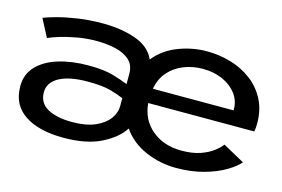

<svg xmlns="http://www.w3.org/2000/svg" viewBox="-74 -667 1223 832"><g transform="rotate(15 537.5 -250.5)"><path d="M257.5 11Q148.5 11 84.5 -31Q20.5 -73 20.5 -157Q20.5 -211 55.2 -247.2Q90 -283.5 149.5 -301.8Q209 -320 283.5 -320Q353.5 -320 395.5 -307.5Q437.5 -295 463 -284.5V-331Q463 -369.5 438.8 -391.5Q414.5 -413.5 375 -422.5Q335.5 -431.5 290 -431.5Q246 -431.5 205 -424.2Q164 -417 131 -407Q98 -397 78 -388L36.5 -467.5Q57.5 -476 96.5 -486.5Q135.5 -497 186.8 -504.5Q238 -512 296 -512Q380 -512 444.8 -489Q509.5 -466 532.5 -413.5Q572 -463 634.8 -487.5Q697.5 -512 764 -512Q820 -512 872 -496.5Q924 -481 965 -450Q1006 -419 1030 -373Q1054 -327 1054 -266Q1054 -244.5 1051 -229.5H575Q581 -156 634 -111.8Q687 -67.5 767 -67.5Q816.5 -67.5 851.8 -80Q887 -92.5 909 -109.8Q931 -127 941 -141L1038 -87.5Q1020 -66 981.5 -43Q943 -20 887.5 -4.5Q832 11 763.5 11Q692 11 626.5 -17Q561 -45 522 -101Q492.5 -55 427 -22Q361.5 11 257.5 11ZM578.5 -294.5H940.5V-300Q940.5 -337.5 917.8 -368Q895 -398.5 855.8 -416.2Q816.5 -434 766 -434Q721.5 -434 681.8 -418.5Q642 -403 614.5 -372.2Q587 -341.5 578.5 -294.5ZM277 -64.5Q339 -64.5 379.8 -82.2Q420.5 -100 440.8 -127.5Q461 -155 461 -184.5V-220.5Q440.5 -230 403 -240.8Q365.5 -251.5 299.5 -251.5Q216.5 -251.5 171.2 -226.8Q126 -202 126 -158Q126 -109.5 167.2 -87Q208.5 -64.5 277 -64.5Z"/></g></svg>

Font: Trispace SemiExpanded
Style: Regular
Weight: 400
Width: 6
Designer: Tyler Finck
Foundry: Etcetera Type Company
Version: Version 1.210; ttfautohint (v1.8.3)